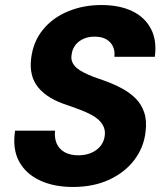

<svg xmlns="http://www.w3.org/2000/svg" viewBox="-20 -732 658 764"><path d="M270 12Q195 12 139 -14Q83 -40 56 -89.5Q29 -139 40 -212H199Q196 -182 206 -160Q216 -138 238 -126Q260 -114 291 -114Q320 -114 342.5 -123.5Q365 -133 379.5 -150.5Q394 -168 397 -193Q399 -211 393 -226Q387 -241 374 -253.5Q361 -266 342 -276Q323 -286 299.5 -295Q276 -304 250 -313Q170 -338 132.5 -383.5Q95 -429 104 -500Q112 -566 150.5 -613.5Q189 -661 250 -686.5Q311 -712 383 -712Q455 -712 505.5 -688Q556 -664 580.5 -617.5Q605 -571 596 -506H435Q438 -529 429.5 -547Q421 -565 403 -575.5Q385 -586 359 -586Q335 -587 314.5 -578.5Q294 -570 281 -554Q268 -538 265 -515Q262 -497 268 -484Q274 -471 286 -461Q298 -451 315 -442.5Q332 -434 353 -426Q374 -418 398 -410Q434 -397 465.5 -380Q497 -363 520 -340Q543 -317 554 -284Q565 -251 559 -206Q552 -145 514.5 -95.5Q477 -46 414.5 -17Q352 12 270 12Z"/></svg>

Font: DM Sans 11pt Black
Style: Italic
Weight: 900
Italic angle: -10°
Version: Version 4.004;gftools[0.9.30]